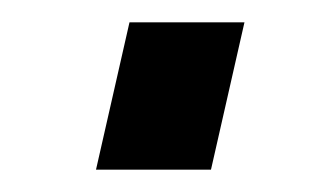

<svg xmlns="http://www.w3.org/2000/svg" viewBox="-20 -152 288 172"><path d="M96 -132H199L169 0H66Z"/></svg>

Font: Panefresco 600wt
Style: Italic
Weight: 600
Foundry: Campivisivi & Chank Co
Version: Version 1.000